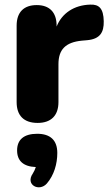

<svg xmlns="http://www.w3.org/2000/svg" viewBox="-20 -523 474 831"><path d="M143 9C201 9 233 -23 233 -81V-245C233 -309 264 -340 334 -347L357 -349C413 -354 430 -383 429 -431C428 -486 409 -505 370 -503C301 -501 248 -466 225 -408V-412C225 -470 194 -501 139 -501C83 -501 52 -470 52 -412V-81C52 -23 83 9 143 9ZM183 271C214 235 228 186 228 139C228 84 198 56 141 56C84 56 54 81 54 128C54 173 81 198 135 200C132 210 127 220 122 228C88 277 150 309 183 271Z"/></svg>

Font: Nunito Black
Style: Regular
Weight: 900
Designer: Vernon Adams
Foundry: Vernon Adams
Version: Version 3.602